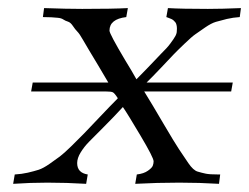

<svg xmlns="http://www.w3.org/2000/svg" viewBox="-20 -450 610 470"><path d="M12.2 0 16.1 -22.9Q33.2 -23.9 48.1 -27.3Q63 -30.8 74.5 -34.4Q85.9 -38.1 101.6 -49.1Q117.2 -60.1 126.7 -67.1Q136.2 -74.2 155.5 -93Q174.8 -111.8 185.8 -123.3Q196.8 -134.8 223.9 -163.3Q251 -191.9 268.1 -209V-210Q260.3 -222.2 256.1 -224.1Q252 -226.1 238.8 -226.1H56.2L60.1 -248H245.1Q233.9 -267.1 220 -290.5Q206.1 -314 199 -325.4Q191.9 -336.9 183.3 -352.1Q174.8 -367.2 169.4 -372.6Q164.1 -377.9 158.4 -386.5Q152.8 -395 146.5 -397Q140.1 -398.9 135 -402.3Q129.9 -405.8 120.8 -406.5Q111.8 -407.2 105.5 -407.7Q99.1 -408.2 85 -408.2L87.9 -430.2Q144 -428.2 181.2 -428.2Q256.3 -428.2 293 -430.2L289.1 -408.2Q248 -403.3 248 -375Q248 -367.2 286.1 -303.2Q303.2 -275.4 314 -255.9Q325.2 -267.1 338.1 -280.5Q351.1 -293.9 358.2 -301.5Q365.2 -309.1 374 -318.1Q382.8 -327.1 387.5 -332Q392.1 -336.9 397 -343.5Q401.9 -350.1 404.5 -354Q407.2 -357.9 409.7 -362.5Q412.1 -367.2 412.6 -371.1Q413.1 -375 413.1 -379.9Q413.1 -384.8 412.1 -388.9Q411.1 -393.1 409.2 -395.5Q407.2 -397.9 405 -399.9Q402.8 -401.9 399.9 -403.3Q397 -404.8 395 -405.3Q393.1 -405.8 390.1 -407.2L387.2 -408.2L391.1 -430.2Q424.3 -428.2 488.8 -428.2Q522 -428.2 569.8 -430.2L566.9 -408.2Q550.8 -407.2 535.4 -403.6Q520 -399.9 508.5 -396.5Q497.1 -393.1 481.9 -382.6Q466.8 -372.1 458 -366Q449.2 -359.9 431.2 -342.5Q413.1 -325.2 405 -316.7Q397 -308.1 373.5 -283.4Q350.1 -258.8 338.9 -248H549.8L545.9 -226.1H333Q352.1 -195.3 380.9 -146Q406.7 -102.1 418 -85Q429.2 -67.9 441.2 -50.5Q453.1 -33.2 463.6 -30Q474.1 -26.9 483.6 -24.9Q493.2 -22.9 515.1 -22.9Q518.1 -22.9 519 -22.9L516.1 0Q468.3 -2.9 418.9 -2.9Q364.7 -2.9 311 0L314.9 -22.9Q332 -24.9 342 -32Q352.1 -39.1 354 -44.4Q356 -49.8 356 -55.2Q356 -64 324 -117.9Q292 -171.9 280.8 -188Q259.8 -165 234.9 -140.1Q210 -115.2 198 -103Q186 -90.8 177.5 -76.9Q168.9 -63 168.9 -50.8Q168.9 -26.9 194.8 -22.9L190.9 0Q143.1 -2.9 96.2 -2.9Q54.2 -2.9 12.2 0Z"/></svg>

Font: CMU Serif Extra
Style: RomanSlanted
Weight: 500
Italic angle: -9.46001°
Version: Version 0.7.0